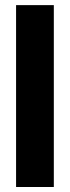

<svg xmlns="http://www.w3.org/2000/svg" viewBox="-20 -748 280 768"><path d="M195.3 -727.5V0H44.3V-727.5Z"/></svg>

Font: Inter Tight
Style: Regular
Weight: 400
Designer: Rasmus Andersson
Foundry: rsms
Version: Version 3.002